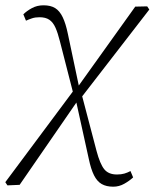

<svg xmlns="http://www.w3.org/2000/svg" viewBox="-51 -520 583 724"><path d="M-23 179 -31 167 229 -182 240 -189 459 -495 504 -496 512 -484 253 -149 243 -142 23 177ZM227 -161 175 -364Q167 -396 158 -416Q149 -436 135 -445.5Q121 -455 98 -455Q82 -455 70 -451Q58 -447 47 -442L37 -466Q50 -479 69.5 -489.5Q89 -500 113 -500Q140 -500 157 -489.5Q174 -479 185.5 -455Q197 -431 205 -392L247 -193H264ZM376 184Q350 184 332.5 174Q315 164 303.5 141Q292 118 284 80L236 -138H221L256 -168L313 49Q326 98 342 118Q358 138 390 138Q406 138 418 134.5Q430 131 441 125L451 149Q437 162 417.5 173Q398 184 376 184Z"/></svg>

Font: Source Serif 4 Light
Style: Italic
Weight: 300
Italic angle: -12°
Designer: Frank Grießhammer
Foundry: Adobe Systems Incorporated
Version: Version 4.004;hotconv 1.0.116;makeotfexe 2.5.65601